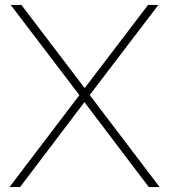

<svg xmlns="http://www.w3.org/2000/svg" viewBox="-20 -760 688 780"><path d="M18.5 0 302.5 -373.5 23.5 -740H67L324 -402L581.5 -740H623.5L344.5 -374L628.5 0H584.5L323 -345L61.5 0Z"/></svg>

Font: Encode Sans SmExp Th
Style: Regular
Weight: 100
Width: 6
Designer: Multiple Designers
Foundry: Impallari Type
Version: Version 3.002; ttfautohint (v1.8.3) -l 8 -r 50 -G 200 -x 14 